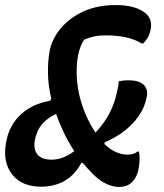

<svg xmlns="http://www.w3.org/2000/svg" viewBox="-28 -730 648 760"><path d="M135 9Q59 9 21 -38.5Q-17 -86 -5 -160L-3 -171Q9 -235 54.5 -277Q100 -319 170 -331L175 -339Q163 -389 162 -438Q161 -487 168 -525L169 -531Q179 -578 213 -618.5Q247 -659 302 -684.5Q357 -710 430 -710Q511 -710 550 -676Q578 -651 567 -607Q563 -591 555.5 -579Q548 -567 539 -558H533Q480 -590 393 -590Q364 -590 343.5 -585.5Q323 -581 305 -573Q289 -549 281 -511Q275 -480 275.5 -440Q276 -400 285 -358Q294 -318 310 -279.5Q326 -241 350 -205Q386 -244 405 -281Q424 -318 433 -357Q441 -388 442 -408Q450 -410 459 -411Q468 -412 482 -412Q523 -412 541 -394Q559 -376 553 -347L551 -339Q541 -289 498 -242.5Q455 -196 387 -167L385 -160Q408 -138 431 -128Q454 -118 476 -118Q503 -118 516 -130H522Q527 -106 522 -70Q516 -26 489 -4Q471 10 443 10Q413 10 380 -9Q347 -28 300 -85H294Q267 -36 226.5 -13.5Q186 9 135 9ZM114 -191Q101 -148 117 -123Q133 -98 176 -98Q222 -98 266 -132Q244 -165 225.5 -203.5Q207 -242 194 -279Q165 -266 144 -244.5Q123 -223 115 -194Z"/></svg>

Font: Recursive Sn Csl St SmB
Style: Italic
Weight: 600
Italic angle: -15°
Version: Version 1.079;hotconv 1.0.112;makeotfexe 2.5.65598; ttfautoh